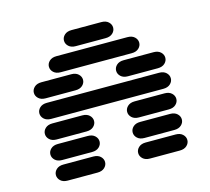

<svg xmlns="http://www.w3.org/2000/svg" viewBox="-117 -1000 1234 1127"><g transform="rotate(-15 500.0 -437.0)"><path d="M159.2 -13.7H340.8Q368.2 -13.7 383.8 -28.3Q399.4 -43 399.4 -62.5Q399.4 -82 383.8 -96.7Q368.2 -111.3 340.8 -111.3H159.2Q131.8 -111.3 116.2 -96.7Q100.6 -82 100.6 -62.5Q100.6 -43 116.2 -28.3Q131.8 -13.7 159.2 -13.7ZM659.2 -13.7H840.8Q868.2 -13.7 883.8 -28.3Q899.4 -43 899.4 -62.5Q899.4 -82 883.8 -96.7Q868.2 -111.3 840.8 -111.3H659.2Q631.8 -111.3 616.2 -96.7Q600.6 -82 600.6 -62.5Q600.6 -43 616.2 -28.3Q631.8 -13.7 659.2 -13.7ZM159.2 -138.7H340.8Q368.2 -138.7 383.8 -153.3Q399.4 -168 399.4 -187.5Q399.4 -207 383.8 -221.7Q368.2 -236.3 340.8 -236.3H159.2Q131.8 -236.3 116.2 -221.7Q100.6 -207 100.6 -187.5Q100.6 -168 116.2 -153.3Q131.8 -138.7 159.2 -138.7ZM659.2 -138.7H840.8Q868.2 -138.7 883.8 -153.3Q899.4 -168 899.4 -187.5Q899.4 -207 883.8 -221.7Q868.2 -236.3 840.8 -236.3H659.2Q631.8 -236.3 616.2 -221.7Q600.6 -207 600.6 -187.5Q600.6 -168 616.2 -153.3Q631.8 -138.7 659.2 -138.7ZM159.2 -263.7H340.8Q368.2 -263.7 383.8 -278.3Q399.4 -293 399.4 -312.5Q399.4 -332 383.8 -346.7Q368.2 -361.3 340.8 -361.3H159.2Q131.8 -361.3 116.2 -346.7Q100.6 -332 100.6 -312.5Q100.6 -293 116.2 -278.3Q131.8 -263.7 159.2 -263.7ZM659.2 -263.7H840.8Q868.2 -263.7 883.8 -278.3Q899.4 -293 899.4 -312.5Q899.4 -332 883.8 -346.7Q868.2 -361.3 840.8 -361.3H659.2Q631.8 -361.3 616.2 -346.7Q600.6 -332 600.6 -312.5Q600.6 -293 616.2 -278.3Q631.8 -263.7 659.2 -263.7ZM159.2 -388.7H840.8Q868.2 -388.7 883.8 -403.3Q899.4 -418 899.4 -437.5Q899.4 -457 883.8 -471.7Q868.2 -486.3 840.8 -486.3H159.2Q131.8 -486.3 116.2 -471.7Q100.6 -457 100.6 -437.5Q100.6 -418 116.2 -403.3Q131.8 -388.7 159.2 -388.7ZM159.2 -513.7H340.8Q368.2 -513.7 383.8 -528.3Q399.4 -543 399.4 -562.5Q399.4 -582 383.8 -596.7Q368.2 -611.3 340.8 -611.3H159.2Q131.8 -611.3 116.2 -596.7Q100.6 -582 100.6 -562.5Q100.6 -543 116.2 -528.3Q131.8 -513.7 159.2 -513.7ZM659.2 -513.7H840.8Q868.2 -513.7 883.8 -528.3Q899.4 -543 899.4 -562.5Q899.4 -582 883.8 -596.7Q868.2 -611.3 840.8 -611.3H659.2Q631.8 -611.3 616.2 -596.7Q600.6 -582 600.6 -562.5Q600.6 -543 616.2 -528.3Q631.8 -513.7 659.2 -513.7ZM284.2 -638.7H715.8Q743.2 -638.7 758.8 -653.3Q774.4 -668 774.4 -687.5Q774.4 -707 758.8 -721.7Q743.2 -736.3 715.8 -736.3H284.2Q256.8 -736.3 241.2 -721.7Q225.6 -707 225.6 -687.5Q225.6 -668 241.2 -653.3Q256.8 -638.7 284.2 -638.7ZM409.2 -763.7H590.8Q618.2 -763.7 633.8 -778.3Q649.4 -793 649.4 -812.5Q649.4 -832 633.8 -846.7Q618.2 -861.3 590.8 -861.3H409.2Q381.8 -861.3 366.2 -846.7Q350.6 -832 350.6 -812.5Q350.6 -793 366.2 -778.3Q381.8 -763.7 409.2 -763.7Z"/></g></svg>

Font: Sixtyfour Convergence
Style: Regular
Weight: 400
Designer: Jens Kutilek
Foundry: Jens Kutilek
Version: Version 2.001